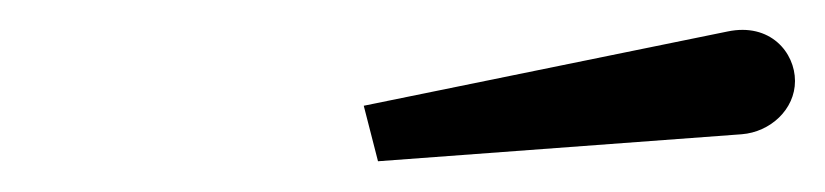

<svg xmlns="http://www.w3.org/2000/svg" viewBox="-20 -809 550 128"><path d="M474.5 -719.5C493.5 -721 510 -736 510 -755C510 -774 493.5 -794 465 -788L222.5 -738.5L232 -701.5Z"/></svg>

Font: Bodoni* 48pt Fatface
Style: Italic
Weight: 900
Italic angle: -13°
Version: Version 2.3